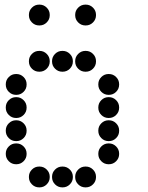

<svg xmlns="http://www.w3.org/2000/svg" viewBox="-20 -815 640 830"><path d="M149 -795Q131 -795 118 -782Q105 -769 105 -751V-749Q105 -731 118 -718Q131 -705 149 -705H151Q169 -705 182 -718Q195 -731 195 -749V-751Q195 -769 182 -782Q169 -795 151 -795ZM349 -795Q331 -795 318 -782Q305 -769 305 -751V-749Q305 -731 318 -718Q331 -705 349 -705H351Q369 -705 382 -718Q395 -731 395 -749V-751Q395 -769 382 -782Q369 -795 351 -795ZM149 -595Q131 -595 118 -582Q105 -569 105 -551V-549Q105 -531 118 -518Q131 -505 149 -505H151Q169 -505 182 -518Q195 -531 195 -549V-551Q195 -569 182 -582Q169 -595 151 -595ZM249 -595Q231 -595 218 -582Q205 -569 205 -551V-549Q205 -531 218 -518Q231 -505 249 -505H251Q269 -505 282 -518Q295 -531 295 -549V-551Q295 -569 282 -582Q269 -595 251 -595ZM349 -595Q331 -595 318 -582Q305 -569 305 -551V-549Q305 -531 318 -518Q331 -505 349 -505H351Q369 -505 382 -518Q395 -531 395 -549V-551Q395 -569 382 -582Q369 -595 351 -595ZM49 -495Q31 -495 18 -482Q5 -469 5 -451V-449Q5 -431 18 -418Q31 -405 49 -405H51Q69 -405 82 -418Q95 -431 95 -449V-451Q95 -469 82 -482Q69 -495 51 -495ZM449 -495Q431 -495 418 -482Q405 -469 405 -451V-449Q405 -431 418 -418Q431 -405 449 -405H451Q469 -405 482 -418Q495 -431 495 -449V-451Q495 -469 482 -482Q469 -495 451 -495ZM49 -395Q31 -395 18 -382Q5 -369 5 -351V-349Q5 -331 18 -318Q31 -305 49 -305H51Q69 -305 82 -318Q95 -331 95 -349V-351Q95 -369 82 -382Q69 -395 51 -395ZM449 -395Q431 -395 418 -382Q405 -369 405 -351V-349Q405 -331 418 -318Q431 -305 449 -305H451Q469 -305 482 -318Q495 -331 495 -349V-351Q495 -369 482 -382Q469 -395 451 -395ZM49 -295Q31 -295 18 -282Q5 -269 5 -251V-249Q5 -231 18 -218Q31 -205 49 -205H51Q69 -205 82 -218Q95 -231 95 -249V-251Q95 -269 82 -282Q69 -295 51 -295ZM449 -295Q431 -295 418 -282Q405 -269 405 -251V-249Q405 -231 418 -218Q431 -205 449 -205H451Q469 -205 482 -218Q495 -231 495 -249V-251Q495 -269 482 -282Q469 -295 451 -295ZM49 -195Q31 -195 18 -182Q5 -169 5 -151V-149Q5 -131 18 -118Q31 -105 49 -105H51Q69 -105 82 -118Q95 -131 95 -149V-151Q95 -169 82 -182Q69 -195 51 -195ZM449 -195Q431 -195 418 -182Q405 -169 405 -151V-149Q405 -131 418 -118Q431 -105 449 -105H451Q469 -105 482 -118Q495 -131 495 -149V-151Q495 -169 482 -182Q469 -195 451 -195ZM149 -95Q131 -95 118 -82Q105 -69 105 -51V-49Q105 -31 118 -18Q131 -5 149 -5H151Q169 -5 182 -18Q195 -31 195 -49V-51Q195 -69 182 -82Q169 -95 151 -95ZM249 -95Q231 -95 218 -82Q205 -69 205 -51V-49Q205 -31 218 -18Q231 -5 249 -5H251Q269 -5 282 -18Q295 -31 295 -49V-51Q295 -69 282 -82Q269 -95 251 -95ZM349 -95Q331 -95 318 -82Q305 -69 305 -51V-49Q305 -31 318 -18Q331 -5 349 -5H351Q369 -5 382 -18Q395 -31 395 -49V-51Q395 -69 382 -82Q369 -95 351 -95Z"/></svg>

Font: Doto Rounded Black
Style: Regular
Weight: 900
Monospace: yes
Version: Version 1.000